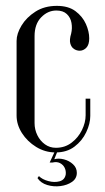

<svg xmlns="http://www.w3.org/2000/svg" viewBox="-20 -520 361 661"><path d="M37.1 -379.2Q37.1 -404 54.1 -432.1Q71.1 -460.2 102.1 -480Q133.1 -499.8 175.8 -499.8Q215.4 -499.8 239.8 -481.6Q264.1 -463.4 275.7 -437.5Q287.2 -411.6 287.2 -388Q287.2 -366 277.2 -355.7Q267.1 -345.4 254.4 -345.4Q243.9 -345.4 234.7 -351.4Q225.5 -357.5 222 -370.4Q218.5 -383.2 224.9 -404.1Q229.4 -422.6 226.1 -441.1Q222.9 -459.5 210.1 -471.6Q197.2 -483.8 174 -483.8Q144.5 -483.8 121.8 -460.4Q99 -437 99 -395.6V-96.2Q99 -74 108.6 -54.5Q118.2 -35 134.8 -23.1Q151.2 -11.2 172.5 -11.2Q203.5 -11.2 226.4 -28.8Q249.4 -46.2 262.1 -72.2Q274.8 -98.2 274.8 -123.1V-180.4H290.8V-120.6Q290.8 -94.2 276.8 -64.7Q262.8 -35.1 236.4 -15.2Q210.1 4.8 171.2 4.8Q135.4 4.8 104.6 -14.1Q73.9 -33 55.5 -61.9Q37.1 -90.9 37.1 -122ZM109 93.1 114 86.2Q125.4 97.8 146.4 103.4Q167.5 109.1 185.4 104.1Q203.4 99 206.4 79.9Q207.5 67.5 202.4 57.2Q197.2 47 186.4 41.4Q175.5 35.9 160.5 39.6H151L168.8 1H177.8L166.9 28.2Q181.9 24 200 28.6Q218.1 33.2 231.3 45.4Q244.5 57.5 244.5 75Q244.5 94.6 228 106.1Q211.5 117.6 188.1 120.6Q164.8 123.6 142.6 116.9Q120.4 110.2 109 93.1Z"/></svg>

Font: Emberly Black
Style: Regular
Weight: 900
Designer: Rajesh Rajput
Foundry: Rajesh Rajput
Version: Version 1.000